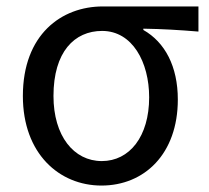

<svg xmlns="http://www.w3.org/2000/svg" viewBox="-20 -563 650 596"><path d="M295 13C428 13 532 -85 532 -254C532 -357 492 -432 425 -470V-474C485 -473 535 -470 596 -465V-543H299C171 -543 51 -456 51 -265C51 -86 164 13 295 13ZM296 -63C209 -63 146 -141 146 -265C146 -402 211 -467 297 -467C391 -467 443 -370 443 -261C443 -139 382 -63 296 -63Z"/></svg>

Font: Noto Sans KR Regular
Style: Regular
Weight: 400
Designer: Ryoko NISHIZUKA  (kana & ideographs); Paul D. Hunt (Latin, Greek & Cyrillic); Wenlong ZHANG  (bopomofo); Sandoll Communi
Foundry: Adobe Systems Incorporated
Version: Version 1.004;PS 1.004;hotconv 1.0.82;makeotf.lib2.5.63406